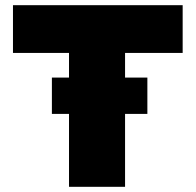

<svg xmlns="http://www.w3.org/2000/svg" viewBox="-20 -720 754 740"><path d="M180 -281V-421H548V-281ZM246 0V-516H30V-700H684V-516H462V0Z"/></svg>

Font: Lexend Deca Black
Style: Regular
Weight: 900
Designer: Bonnie Shaver-Troup, Thomas Jockin
Foundry: Lexend
Version: Version 1.007